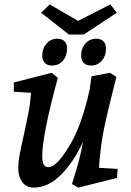

<svg xmlns="http://www.w3.org/2000/svg" viewBox="-20 -841 595 873"><path d="M63 -74Q63 -103 69 -136Q75 -169 88 -226Q102 -290 110 -332Q118 -374 121 -419L43 -424V-466L215 -510L243 -487Q172 -227 172 -130Q172 -81 199 -81Q218 -81 239.5 -102Q261 -123 289 -167Q350 -262 388 -435L396 -494L480 -510L509 -491Q469 -334 453 -256Q437 -178 430 -78L515 -73L512 -32L336 12L307 -4Q326 -63 338 -107.5Q350 -152 357 -196Q315 -104 257 -46Q199 12 133 12Q100 12 81.5 -13Q63 -38 63 -74ZM172 -588Q172 -620 191.5 -642.5Q211 -665 241 -665Q262 -665 273.5 -653Q285 -641 285 -621Q285 -587 266 -565Q247 -543 216 -543Q195 -543 183.5 -555Q172 -567 172 -588ZM349 -588Q349 -622 368.5 -643.5Q388 -665 418 -665Q438 -665 450 -653.5Q462 -642 462 -619Q462 -587 443 -565Q424 -543 394 -543Q372 -543 360.5 -555Q349 -567 349 -588ZM167 -783 206 -821 335 -746 482 -821 511 -783 361 -684H293Z"/></svg>

Font: Andada Pro SemiBold
Style: Italic
Weight: 600
Italic angle: -6.99998°
Designer: Carolina Giovagnoli
Foundry: Huerta Tipografica
Version: Version 3.005